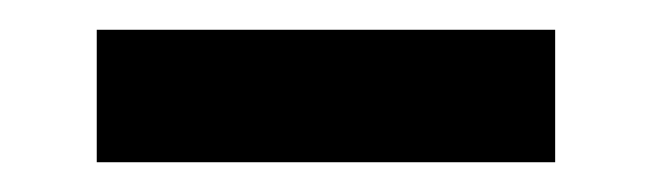

<svg xmlns="http://www.w3.org/2000/svg" viewBox="-20 -329 438 129"><path d="M45 -220V-309H353V-220Z"/></svg>

Font: Mona Sans SemiExpanded Medium
Style: Regular
Weight: 500
Width: 6
Designer: Deni Anggara
Foundry: GitHub
Version: Version 2.000